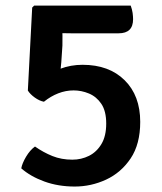

<svg xmlns="http://www.w3.org/2000/svg" viewBox="-20 -653 580 686"><path d="M199 -430.5Q197.5 -410 193.8 -389.2Q190 -368.5 184 -349Q161 -341 134.8 -336.2Q108.5 -331.5 79.5 -329.5L95 -626L198.5 -609Q200.5 -594.5 201.8 -571.2Q203 -548 203.2 -525.5Q203.5 -503 203 -490ZM56 -51.5Q59 -69 73 -92.8Q87 -116.5 105 -129.5Q135 -108.5 167.2 -95.5Q199.5 -82.5 238.5 -82.5Q270.5 -82.5 298 -96.2Q325.5 -110 342.5 -138.5Q359.5 -167 359.5 -211.5Q359.5 -256 342.2 -281.8Q325 -307.5 298 -318.8Q271 -330 243 -330Q215 -330 188 -319.5Q161 -309 137 -289.5Q121 -292.5 104.2 -304.5Q87.5 -316.5 79.5 -329.5Q99 -350.5 128.5 -371.8Q158 -393 195.2 -407.2Q232.5 -421.5 275 -421.5Q369.5 -421.5 425.2 -366.5Q481 -311.5 481 -217.5Q481 -138 446.8 -87Q412.5 -36 359 -11.2Q305.5 13.5 247 13.5Q188 13.5 138.5 -4.5Q89 -22.5 56 -51.5ZM447 -633Q452 -619.5 453.8 -606.8Q455.5 -594 455.5 -584.5Q455.5 -534 404 -534H233.5Q208 -534 181 -534.8Q154 -535.5 132 -537Q110 -538.5 99 -539.5L95 -626L102 -633Z"/></svg>

Font: Signika Medium
Style: Regular
Weight: 500
Designer: Anna Giedry
Foundry: Anna Giedry
Version: Version 2.000